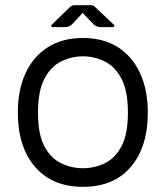

<svg xmlns="http://www.w3.org/2000/svg" viewBox="-20 -713 642 743"><path d="M300 -663 260 -620Q249 -608 231 -608H184Q180 -608 178.5 -611.5Q177 -615 180 -617L248 -683Q255 -690 260 -691.5Q265 -693 273 -693H327Q336 -693 340.5 -691.5Q345 -690 351 -683L421 -617Q423 -615 422 -611.5Q421 -608 417 -608H370Q353 -608 341 -620ZM301 10Q182 10 115.5 -67.5Q49 -145 49 -277Q49 -365 79 -430Q109 -495 165.5 -530.5Q222 -566 301 -566Q380 -566 436 -530.5Q492 -495 522 -430Q552 -365 552 -277Q552 -145 486.5 -67.5Q421 10 301 10ZM301 -62Q345 -62 385 -81Q425 -100 450 -146.5Q475 -193 475 -277Q475 -361 450 -408.5Q425 -456 385 -475.5Q345 -495 301 -495Q257 -495 217 -475.5Q177 -456 152 -408.5Q127 -361 127 -277Q127 -193 152 -146.5Q177 -100 217 -81Q257 -62 301 -62Z"/></svg>

Font: Zain
Style: Regular
Weight: 400
Designer: Zain,Boutros
Foundry: Mobile Telecommunications Company (Zain), 2024
Version: Version 1.51; ttfautohint (v1.8.4)